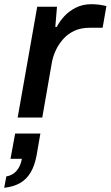

<svg xmlns="http://www.w3.org/2000/svg" viewBox="-56 -559 526 913"><path d="M28 0 121 -527H215L207 -431H214Q227 -457 249.5 -481.5Q272 -506 304.5 -522.5Q337 -539 378 -539Q398 -539 416.5 -536.5Q435 -534 450 -530L432 -427H371Q328 -427 296.5 -412Q265 -397 243 -371.5Q221 -346 208 -317Q195 -288 190 -258L145 0ZM-36 334 -26 280Q4 275 23 253Q42 231 48 196H-6L16 76H136L118 180Q109 228 90 260.5Q71 293 40 311Q9 329 -36 334Z"/></svg>

Font: Archivo Expanded Medium
Style: Italic
Weight: 500
Width: 7
Italic angle: -10°
Designer: Hector Gatti
Foundry: Omnibus-Type
Version: Version 2.001